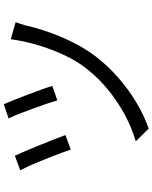

<svg xmlns="http://www.w3.org/2000/svg" viewBox="87 -880 825 1040"><g transform="rotate(-90 500.0 -359.5)"><path d="M456 -752Q464 -734 478 -699Q492 -664 507.5 -623.5Q523 -583 536 -546.5Q549 -510 555 -489L477 -462Q471 -483 458.5 -519.5Q446 -556 431.5 -596Q417 -636 403 -671.5Q389 -707 379 -726ZM900 -688Q895 -675 890.5 -659Q886 -643 882 -631Q868 -569 844.5 -503Q821 -437 789 -373.5Q757 -310 716 -256Q665 -189 600.5 -132.5Q536 -76 465.5 -34Q395 8 324 33L255 -37Q327 -58 398 -96Q469 -134 533.5 -186.5Q598 -239 648 -303Q688 -353 720 -420.5Q752 -488 775 -563.5Q798 -639 808 -714ZM177 -692Q187 -671 202 -635.5Q217 -600 234 -558.5Q251 -517 265.5 -479.5Q280 -442 289 -418L210 -389Q204 -407 193.5 -436.5Q183 -466 169.5 -499.5Q156 -533 142.5 -566Q129 -599 117 -624.5Q105 -650 98 -663Z"/></g></svg>

Font: Noto Sans SC Thin
Style: Regular
Weight: 400
Version: Version 2.004-H2;hotconv 1.0.118;makeotfexe 2.5.65603